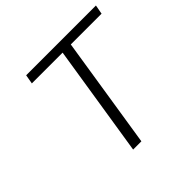

<svg xmlns="http://www.w3.org/2000/svg" viewBox="-165 -825 989 989"><g transform="rotate(-45 329.5 -330.0)"><path d="M270 0 366.2 -609.9H142.1L150.9 -660.2H659.2L649.9 -609.9H425.8L330.1 0Z"/></g></svg>

Font: Office Code Pro D Light Italic
Style: Regular
Weight: 300
Italic angle: -9°
Designer: Nathan Rutzky & Paul D. Hunt
Foundry: Adobe Systems Incorporated
Version: Version 1.004;PS 001.004;hotconv 1.0.70;makeotf.lib2.5.58329